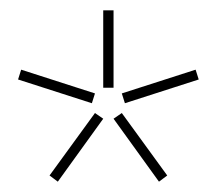

<svg xmlns="http://www.w3.org/2000/svg" viewBox="-20 -820 420 372"><path d="M200 -650H180V-800H200ZM92 -468 76 -480 164 -601 180 -590ZM158 -620 15 -666 21 -685 164 -639ZM288 -468 200 -590 216 -601 304 -480ZM222 -620 216 -639 359 -685 365 -666Z"/></svg>

Font: Tanohe Sans Thin
Style: Regular
Weight: 100
Designer: Village Type and Design LLC & Cristiano Sobral
Foundry: Cooper Hewitt Smithsonian Design Museum
Version: Version 1.00;September 29, 2021;FontCreator 13.0.0.2655 64-b